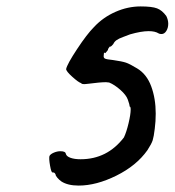

<svg xmlns="http://www.w3.org/2000/svg" viewBox="-20 -581 544 598"><path d="M153 -38Q151 -42 149 -43Q147 -44 144 -44Q140 -42 136 -64.5Q132 -87 134 -95Q137 -101 147.5 -105.5Q158 -110 168 -110Q184 -110 185 -102Q187 -94 199.5 -89.5Q212 -85 231 -85Q314 -85 366 -153Q374 -170 380.5 -197.5Q387 -225 387 -240Q387 -249 384 -249Q384 -251 382.5 -257Q381 -263 378 -271Q373 -285 355 -301Q337 -317 320 -324L310 -325Q292 -325 254 -320L244 -319Q237 -319 235 -320Q233 -321 233 -322Q225 -324 205.5 -341.5Q186 -359 186 -366Q189 -381 220 -428Q251 -475 273 -497Q301 -527 339.5 -544Q378 -561 418 -561Q453 -561 469 -555Q485 -549 498 -531Q504 -519 504 -507Q504 -494 498 -484.5Q492 -475 483 -475Q477 -475 474 -477Q463 -484 443 -484Q420 -484 385 -474Q378 -471 364 -466Q350 -461 343 -456Q336 -451 333 -444Q331 -442 328 -438.5Q325 -435 322 -436Q321 -435 318.5 -431.5Q316 -428 316 -425Q313 -422 311 -419Q309 -416 307.5 -415.5Q306 -415 304 -418L303 -408Q302 -401 307 -398.5Q312 -396 332 -394Q360 -390 372 -386Q384 -382 407 -368Q437 -350 451 -312Q465 -274 465 -227Q465 -203 462 -180Q459 -155 455.5 -144Q452 -133 439 -113Q405 -65 342.5 -34Q280 -3 225 -3Q191 -3 171 -16Q164 -21 158.5 -27.5Q153 -34 153 -38Z"/></svg>

Font: Caveat
Style: Bold
Weight: 700
Designer: Pablo Impallari
Foundry: Pablo Impallari
Version: Version 1.500; ttfautohint (v1.6)